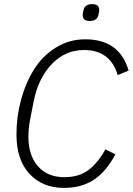

<svg xmlns="http://www.w3.org/2000/svg" viewBox="-20 -901 645 933"><path d="M416 -799Q382 -799 382 -827Q382 -835 385 -849Q391 -881 428 -881Q462 -881 462 -853Q462 -845 459 -831Q453 -799 416 -799ZM290 12Q187 12 123.5 -56Q60 -124 60 -248Q60 -334 82 -415.5Q104 -497 145 -563Q186 -629 251 -669.5Q316 -710 394 -710Q561 -710 605 -558L552 -536Q516 -658 388 -658Q298 -658 232.5 -590.5Q167 -523 144 -410L126 -319Q118 -276 118 -236Q118 -146 164.5 -93Q211 -40 293 -40Q362 -40 408 -73.5Q454 -107 492 -175L541 -151Q495 -66 435.5 -27Q376 12 290 12Z"/></svg>

Font: IBM Plex Sans Light
Style: Italic
Weight: 300
Italic angle: -11.31°
Designer: Mike Abbink, Paul van der Laan, Pieter van Rosmalen
Foundry: Bold Monday
Version: Version 3.0